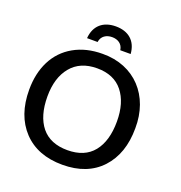

<svg xmlns="http://www.w3.org/2000/svg" viewBox="-159 -1049 1126 1196"><g transform="rotate(20 403.5 -451.0)"><path d="M331.1 -782.7C336.4 -823.2 369.1 -842.3 406.7 -842.3C443.8 -842.3 476.1 -823.7 481.4 -782.7H550.3C543.9 -868.7 488.3 -913.1 405.8 -913.1C323.2 -913.1 267.6 -868.2 261.2 -782.7ZM385.7 11.2C495.1 11.2 580.6 -22 642.6 -88.4C704.6 -155.3 735.8 -245.1 735.8 -357.9C738.8 -573.2 599.1 -726.1 387.2 -724.1C314 -724.1 250.5 -708.5 196.3 -677.7C142.6 -647 101.6 -604 73.7 -548.8C45.9 -493.7 32.2 -430.2 32.2 -357.9C32.2 -245.1 63.5 -155.3 126.5 -88.4C189.5 -22 275.9 11.2 385.7 11.2ZM383.8 -85C308.1 -85 250.5 -108.9 211.4 -156.7C172.9 -204.6 153.3 -271.5 153.3 -357.9C153.3 -440.4 173.3 -506.3 213.4 -554.7C253.4 -603.5 311 -627.9 385.7 -627.9C460.4 -627.9 517.1 -603.5 555.7 -555.2C594.2 -506.8 613.8 -441.4 613.8 -357.9C613.8 -271.5 594.2 -204.6 555.7 -156.7C517.1 -108.9 459.5 -85 383.8 -85Z"/></g></svg>

Font: Ride SemiBold
Style: Regular
Weight: 600
Version: Version 3.000